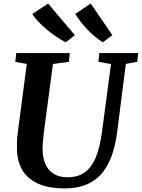

<svg xmlns="http://www.w3.org/2000/svg" viewBox="-20 -1038 789 1068"><path d="M680 -682.5 632 -306Q621 -220 596.8 -159.5Q572.5 -99 535.8 -61.8Q499 -24.5 450.2 -7.2Q401.5 10 341.5 10Q245.5 10 187 -18.5Q128.5 -47 101.8 -96.5Q75 -146 74.5 -208.5Q74 -227.5 74.5 -248Q75 -268.5 77.5 -290L129 -682.5L65 -693.5L70.5 -743H368L363.5 -694L274.5 -682L224 -302Q220.5 -273.5 218.5 -248.8Q216.5 -224 217 -205.5Q217.5 -161 232.2 -126.2Q247 -91.5 277.5 -71.8Q308 -52 356.5 -52Q414 -52 452.5 -80.2Q491 -108.5 513.8 -165Q536.5 -221.5 547.5 -306L597.5 -682L527.5 -694L532 -743H749L743 -694ZM605 -842.5 552 -802.5Q528 -818 505.5 -837Q483 -856 463.2 -876.8Q443.5 -897.5 427.2 -919Q411 -940.5 398.5 -960.5L484.5 -1018.5ZM396.5 -842.5 345.5 -802.5Q320.5 -815.5 293.2 -833.8Q266 -852 240 -873.8Q214 -895.5 193 -917.8Q172 -940 159.5 -960L247.5 -1018.5Z"/></svg>

Font: Merriweather
Style: Bold Italic
Weight: 700
Italic angle: -7.8°
Version: Version 2.101